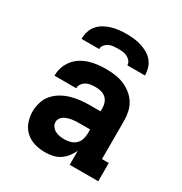

<svg xmlns="http://www.w3.org/2000/svg" viewBox="-174 -867 948 1002"><g transform="rotate(30 300.0 -366.0)"><path d="M239 8Q207 8 176.5 -0.5Q146 -9 122.5 -30Q99 -51 88 -81.5Q77 -112 77 -143Q77 -172 85.5 -200Q94 -228 112.5 -249.5Q131 -271 156 -285.5Q181 -300 208.5 -308Q236 -316 264.5 -319Q293 -322 321 -322H384V-341Q384 -358 378.5 -373.5Q373 -389 360.5 -400Q348 -411 331.5 -415Q315 -419 299 -419Q285 -419 270.5 -417Q256 -415 243.5 -408.5Q231 -402 222.5 -390Q214 -378 214 -364V-363H83V-367Q83 -392 91.5 -416Q100 -440 116 -460Q132 -480 153.5 -493.5Q175 -507 199 -514.5Q223 -522 248.5 -525Q274 -528 299 -528Q326 -528 353 -524.5Q380 -521 405 -511Q430 -501 452 -484Q474 -467 488.5 -444.5Q503 -422 509 -395Q515 -368 515 -341V-110H556V0H384V-85Q375 -64 360.5 -45.5Q346 -27 327 -14.5Q308 -2 285 3Q262 8 239 8ZM295 -101Q313 -101 330.5 -106.5Q348 -112 360.5 -124Q373 -136 378.5 -153.5Q384 -171 384 -189V-213H322Q310 -213 298 -212.5Q286 -212 274.5 -210Q263 -208 252 -204.5Q241 -201 231 -195Q221 -189 214.5 -179Q208 -169 208 -157Q208 -142 217 -130Q226 -118 239 -111.5Q252 -105 266.5 -103Q281 -101 295 -101ZM109 -600Q109 -622 115.5 -644Q122 -666 136.5 -683Q151 -700 170.5 -711Q190 -722 211.5 -728.5Q233 -735 255.5 -737.5Q278 -740 300 -740Q322 -740 344.5 -737.5Q367 -735 388.5 -728.5Q410 -722 429.5 -711Q449 -700 463.5 -683Q478 -666 484.5 -644Q491 -622 491 -600H385Q385 -614 376 -625Q367 -636 354.5 -642Q342 -648 328 -649.5Q314 -651 300 -651Q286 -651 272 -649.5Q258 -648 245.5 -642Q233 -636 224 -625Q215 -614 215 -600Z"/></g></svg>

Font: Iosevka HT Extrabold Extended
Style: Regular
Weight: 800
Width: 7
Monospace: yes
Designer: Belleve Invis
Foundry: Belleve Invis
Version: Version 32.3.0; ttfautohint (v1.8.4)